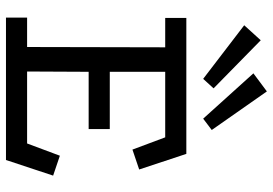

<svg xmlns="http://www.w3.org/2000/svg" viewBox="-152 -740 892 627"><g transform="rotate(90 293.5 -426.0)"><path d="M38 -589H482L533 -435L468 -413L428 -520H214V-339H401V-270H214L213 -69H448L488 -176L553 -154L502 0H37V-69H133L134 -520H38ZM278 -852 404 -672 367 -644 219 -808ZM111 -832 268 -678 237 -644 62 -778Z"/></g></svg>

Font: Podkova VF Beta
Style: Regular
Weight: 400
Designer: Ilya Yudin
Foundry: Cyreal (www.cyreal.org)
Version: Version 2.100